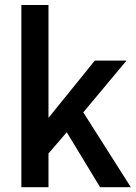

<svg xmlns="http://www.w3.org/2000/svg" viewBox="-20 -747 552 781"><path d="M176.8 -267.1 365.7 -500.5H494.6L318.8 -290L512.2 14.6H387.2L251.5 -209L177.2 -122.6V14.6H66.9V-726.6H177.2V-267.1Z"/></svg>

Font: Pyidaungsu
Style: Bold
Weight: 700
Designer: Sun Tun
Foundry: MCF
Version: Version 2.005 July 4, 2018; ttfautohint (v1.8.1)